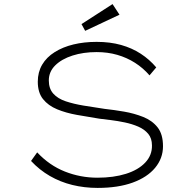

<svg xmlns="http://www.w3.org/2000/svg" viewBox="-20 -910 944 940"><path d="M458 10Q393 10 334 -4.5Q275 -19 224 -48.5Q173 -78 132 -122L162 -164Q222 -100 298 -70Q374 -40 457 -40Q536 -40 596.5 -59Q657 -78 691 -114Q725 -150 724 -198Q724 -233 705.5 -255Q687 -277 657 -290Q627 -303 591.5 -310.5Q556 -318 523 -322Q490 -326 466 -329Q410 -338 356.5 -347.5Q303 -357 259.5 -375Q216 -393 190.5 -425Q165 -457 165 -510Q165 -557 186.5 -593.5Q208 -630 248 -655Q288 -680 340 -692.5Q392 -705 453 -705Q519 -705 572.5 -690Q626 -675 669 -647Q712 -619 745 -580L712 -541Q681 -577 641 -602.5Q601 -628 554 -641.5Q507 -655 453 -655Q388 -655 335 -638Q282 -621 250.5 -590Q219 -559 219 -516Q219 -476 241 -451.5Q263 -427 302 -414Q341 -401 389.5 -393Q438 -385 492 -377Q538 -372 587.5 -363.5Q637 -355 681 -337.5Q725 -320 751.5 -286.5Q778 -253 778 -194Q778 -135 739.5 -88.5Q701 -42 629.5 -16Q558 10 458 10ZM397 -759 379 -792 531 -890 565 -838Z"/></svg>

Font: Lexend Zetta ExtraLight
Style: Regular
Weight: 250
Version: Version 1.007